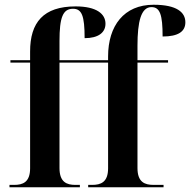

<svg xmlns="http://www.w3.org/2000/svg" viewBox="-20 -790 802 810"><path d="M20 0H317V-10H298C262 -10 231 -21 231 -81V-526H436V-80C436 -21 405 -10 369 -10H352V0H670V-10H628C591 -10 560 -21 560 -81V-526H689V-536H560V-597C560 -699 575 -760 619 -760C655 -760 666 -728 666 -636C732 -636 762 -657 762 -696C762 -738 726 -770 628 -770C503 -770 436 -681 436 -552V-536H231V-617C231 -716 245 -753 288 -753C325 -753 337 -724 337 -629C394 -629 425 -652 425 -690C425 -731 388 -763 299 -763C163 -763 107 -695 107 -573V-536H24V-526H107V-80C107 -21 76 -10 40 -10H20Z"/></svg>

Font: Noto Serif Display SemiCondensed SemiBold
Style: Regular
Weight: 600
Width: 4
Designer: Monotype Design Team
Foundry: Monotype Imaging Inc.
Version: Version 2.009